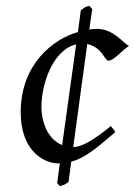

<svg xmlns="http://www.w3.org/2000/svg" viewBox="-20 -614 462 658"><path d="M241 -462 193 -117C147 -135 122 -190 122 -249C122 -324 160 -443 241 -462ZM179 -54H185L176 13L185 24C198 20 200 21 215 9L224 -60C246 -65 281 -82 326 -120L375 -161C372 -169 366 -173 360 -182C295 -129 257 -110 231 -110L279 -463C331 -452 338 -406 352 -406C358 -406 367 -410 383 -424L402 -441C409 -447 415 -452 422 -457C407 -461 371 -515 313 -515C304 -515 294 -514 286 -513L296 -583L286 -594C265 -588 274 -590 257 -579L247 -504C163 -481 51 -394 51 -230C51 -88 139 -54 179 -54Z"/></svg>

Font: Temporarium
Style: Italic
Weight: 400
Italic angle: -7°
Version: Version 1.1